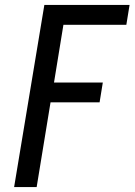

<svg xmlns="http://www.w3.org/2000/svg" viewBox="-20 -755 543 775"><path d="M37 0 159 -735H503L490 -655H236L198 -422H395L382 -342H184L128 0Z"/></svg>

Font: Iosevka Curly Medium Oblique
Style: Regular
Weight: 500
Italic angle: -9°
Monospace: yes
Designer: Belleve Invis
Foundry: Belleve Invis
Version: Version 11.1.0; ttfautohint (v1.8.3)